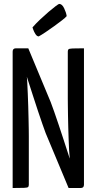

<svg xmlns="http://www.w3.org/2000/svg" viewBox="-20 -942 484 962"><path d="M323.7 0 208.8 -275Q203 -290.6 192.6 -320.2Q182.3 -349.8 169.9 -386.9Q157.5 -424.1 145.4 -461.8Q133.3 -499.4 122.9 -531.4Q112.4 -563.4 106.2 -582.9Q100.1 -602.5 100.1 -602.5L54.2 -651.9L59.9 -700H121.7L234.2 -430Q240.7 -413.1 251.4 -382.7Q262.1 -352.3 274.3 -315.8Q286.5 -279.4 298.4 -242.9Q310.3 -206.4 320.3 -175.4Q330.2 -144.4 336.4 -125.7Q342.6 -107 342.6 -107L391.9 -48.1L384.2 0ZM43.4 0V-683.5Q43.4 -700 59.9 -700L124.4 -683.5L113.4 -566.7Q115.3 -553.1 116.6 -528.3Q117.9 -503.4 119.2 -472.5Q120.5 -441.5 121.5 -408.9Q122.4 -376.3 123.1 -346.3Q123.7 -316.4 124.1 -293.2Q124.4 -270 124.4 -258.9V-16.5Q124.4 -8.2 120.8 -4.9Q117.2 -1.6 100.5 -0.8Q83.9 0 43.4 0ZM384.2 0 319.7 -16.5 329.4 -150.3Q327.5 -165.2 326.2 -189.7Q324.9 -214.2 323.9 -243.7Q322.9 -273.3 322 -304.1Q321 -334.9 320.7 -363.4Q320.4 -391.9 320 -414.2Q319.7 -436.4 319.7 -448.1V-683.5Q319.7 -691.8 323.3 -695.1Q326.9 -698.4 343.9 -699.2Q360.9 -700 400.7 -700V-16.5Q400.7 0 384.2 0ZM174.2 -759.6Q165.1 -759.6 157.8 -771Q150.4 -782.5 146.6 -793.6Q142.8 -804.7 142.8 -804.7Q160 -824.5 181.6 -844.8Q203.2 -865.2 224 -883Q244.9 -900.8 259.4 -911.6Q274 -922.4 276.6 -922.4Q291 -922.4 301.3 -900.8Q311.6 -879.3 314.2 -861.2Q308.4 -854 290.8 -840.3Q273.1 -826.6 251 -810.6Q228.9 -794.6 208 -780.6Q187 -766.6 174.2 -759.6Z"/></svg>

Font: Yanone Kaffeesatz ExtraLight
Style: Regular
Weight: 200
Designer: Yanone (Cyrillic: Daniel Pouzeot, Huerta Tipografica, and Cyreal)
Foundry: Yanone
Version: Version 2.003